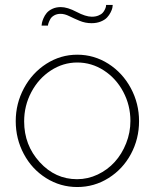

<svg xmlns="http://www.w3.org/2000/svg" viewBox="-20 -750 629 780"><path d="M226.1 -693.8Q211.4 -693.8 200.2 -687.5Q189 -681.2 184.1 -671.9Q179.2 -662.6 177 -656Q174.8 -649.4 174.8 -646H148.9Q148.9 -649.9 150.4 -657.2Q151.9 -664.6 156.7 -676Q161.6 -687.5 169.7 -697.3Q177.7 -707 192.6 -714.1Q207.5 -721.2 227.1 -721.2Q253.9 -721.2 291 -701.7Q328.1 -682.1 353 -682.1Q368.2 -682.1 379.6 -686.8Q391.1 -691.4 397 -697.8Q402.8 -704.1 406.2 -711.7Q409.7 -719.2 410.4 -723.4Q411.1 -727.5 411.1 -730H438Q438 -725.6 436.5 -718.3Q435.1 -710.9 429.4 -699.7Q423.8 -688.5 415 -679Q406.2 -669.4 389.6 -662.6Q373 -655.8 352.1 -655.8Q326.7 -655.8 303.7 -665.3Q280.8 -674.8 261.7 -684.3Q242.7 -693.8 226.1 -693.8ZM293.9 -527.8Q362.3 -527.8 420.2 -491Q478 -454.1 511.5 -391.8Q544.9 -329.6 544.9 -257.8Q544.9 -186 512 -124.5Q479 -63 420.9 -26.6Q362.8 9.8 293.9 9.8Q225.1 9.8 167.2 -26.6Q109.4 -63 76.7 -124.5Q43.9 -186 43.9 -257.8Q43.9 -329.6 77.4 -391.8Q110.8 -454.1 168.5 -491Q226.1 -527.8 293.9 -527.8ZM293 -22Q336.9 -22 377 -41Q417 -60.1 446 -92Q475.1 -124 492.4 -167.7Q509.8 -211.4 509.8 -258.8Q509.8 -322.3 480.7 -377Q451.7 -431.6 401.9 -463.9Q352.1 -496.1 293.9 -496.1Q236.3 -496.1 186.5 -463.6Q136.7 -431.2 107.4 -376Q78.1 -320.8 78.1 -256.8Q78.1 -160.2 141.4 -91.1Q204.6 -22 293 -22Z"/></svg>

Font: Rawline ExtraLight
Style: Regular
Weight: 275
Designer: Matt McInerney, Pablo Impallari, Rodrigo Fuenzalida
Foundry: Matt McInerney, Pablo Impallari, Rodrigo Fuenzalida
Version: Version 4.020;PS 004.020;hotconv 1.0.88;makeotf.lib2.5.64775